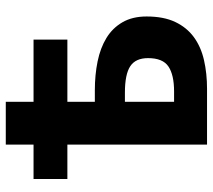

<svg xmlns="http://www.w3.org/2000/svg" viewBox="-56 -680 736 664"><g transform="rotate(-90 312.0 -348.0)"><path d="M144 0V-483H25V-600H144V-696H292V-600H507V-483H292V-388H332Q385 -388 431.5 -378.5Q478 -369 512.5 -348Q547 -327 567 -292.5Q587 -258 587 -209Q587 -150 568 -110Q549 -70 515.5 -45.5Q482 -21 436 -10.5Q390 0 337 0ZM292 -114H328Q385 -114 414 -133.5Q443 -153 443 -204Q443 -247 415 -265.5Q387 -284 324 -284H292Z"/></g></svg>

Font: TT Toshiba Sans
Style: Bold
Weight: 700
Designer: Paul D. Hunt
Foundry: Toshiba Corporation
Version: Version 2.020;PS 2.000;hotconv 1.0.86;makeotf.lib2.5.63406